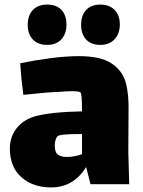

<svg xmlns="http://www.w3.org/2000/svg" viewBox="-20 -769 624 838"><path d="M375 35 356 -40Q301 49 203 49Q124 49 73.5 4.5Q23 -40 23 -121Q23 -171 52 -208.5Q81 -246 132 -261Q199 -280 338 -283Q338 -361 331 -366Q325 -371 293 -371Q273 -371 237 -368Q180 -366 82 -355Q73 -420 68 -493Q131 -506 200 -515Q269 -524 324 -524Q419 -524 466.5 -492.5Q514 -461 528.5 -410Q543 -359 541 -280L540 -105L544 35ZM338 -96V-184H328Q240 -184 231 -174Q225 -168 222 -156.5Q219 -145 219 -134Q219 -105 232 -94.5Q245 -84 273 -84Q303 -84 338 -96ZM186 -573Q146 -573 123.5 -596.5Q101 -620 101 -660Q101 -702 123.5 -725.5Q146 -749 186 -749Q226 -749 248 -726Q270 -703 270 -662Q270 -621 247.5 -597Q225 -573 186 -573ZM418 -573Q378 -573 356 -596.5Q334 -620 334 -660Q334 -702 356 -725.5Q378 -749 418 -749Q457 -749 480 -726Q503 -703 503 -662Q503 -622 480 -597.5Q457 -573 418 -573Z"/></svg>

Font: Lalezar
Style: Regular
Weight: 400
Designer: Borna Izadpanah
Foundry: Borna Izadpanah
Version: Version 1.003;November 28, 2018;FontCreator 11.5.0.2421 64-b